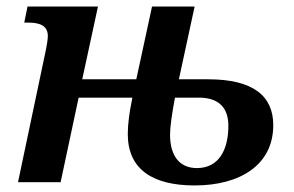

<svg xmlns="http://www.w3.org/2000/svg" viewBox="-20 -556 898 586"><path d="M35 0H165L220 -258H384L381 -242C375 -213 370 -176 370 -147C370 -39 446 10 574 10C712 10 814 -52 814 -174C814 -263 753 -314 615 -314H526L574 -536H444L396 -314H231L279 -536H64L54 -487H66C101 -487 126 -478 126 -446C126 -437 123 -417 118 -394ZM581 -43C529 -43 499 -79 499 -145C499 -169 505 -210 514 -258H587C648 -258 677 -227 677 -172C677 -99 648 -43 581 -43Z"/></svg>

Font: Noto Serif SemiBold
Style: Italic
Weight: 600
Italic angle: -12°
Designer: Monotype Design Team
Foundry: Monotype Imaging Inc.
Version: Version 2.014